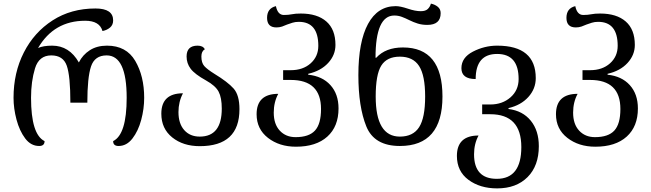

<svg xmlns="http://www.w3.org/2000/svg" viewBox="-20 -799 3610 1064"><path d="M197 10Q227 10 227 -17Q152 -54 152 -257Q152 -348 174 -420Q196 -492 264 -492Q330 -492 350 -435Q370 -378 370 -230H464Q464 -370 484.5 -431Q505 -492 571 -492Q682 -492 682 -257Q682 -54 607 -17Q607 10 637 10Q682 10 714 -31.5Q746 -73 762.5 -134.5Q779 -196 779 -257Q779 -377 729.5 -461.5Q680 -546 573 -546Q517 -546 477.5 -520.5Q438 -495 417 -453Q364 -546 269 -546Q220 -546 191 -533Q279 -684 452 -684Q532 -684 548 -627Q573 -632 590 -646.5Q607 -661 607 -686Q607 -752 509 -752Q374 -752 271.5 -686Q169 -620 112 -508Q55 -396 55 -257Q55 -198 71.5 -136Q88 -74 119.5 -32Q151 10 197 10Z M1087 11Q1307 11 1307 -194Q1307 -272 1274.5 -308.5Q1242 -345 1168 -390Q1128 -415 1112 -433Q1096 -451 1096 -486Q1096 -515 1115 -526Q1105 -546 1075 -546Q1014 -546 1014 -486Q1014 -448 1036.5 -418Q1059 -388 1122 -353Q1174 -324 1191.5 -291Q1209 -258 1209 -197Q1209 -42 1087 -42Q1033 -42 1001 -78Q969 -114 969 -178Q969 -235 994 -282Q874 -282 874 -169Q874 -86 934.5 -37.5Q995 11 1087 11Z M1620 14Q1732 14 1794 -42Q1856 -98 1856 -198Q1856 -278 1811 -327.5Q1766 -377 1688 -385V-390Q1758 -406 1798.5 -450Q1839 -494 1839 -550Q1839 -636 1788.5 -680Q1738 -724 1647 -724Q1617 -724 1597.5 -720Q1578 -716 1553 -716Q1519 -716 1509 -765Q1460 -753 1460 -700Q1460 -647 1512 -647Q1529 -647 1543.5 -652Q1558 -657 1571 -663Q1585 -668 1600.5 -673Q1616 -678 1636 -678Q1744 -678 1744 -545Q1744 -486 1701.5 -448Q1659 -410 1591 -410H1549V-356H1591Q1759 -356 1759 -195Q1759 -112 1725.5 -75.5Q1692 -39 1618 -39Q1564 -39 1530.5 -75Q1497 -111 1497 -175Q1497 -233 1522 -279Q1402 -279 1402 -166Q1402 -84 1465 -35Q1528 14 1620 14Z M2196 10Q2432 10 2432 -264Q2432 -536 2213 -536Q2117 -536 2065 -479H2061Q2061 -713 2165 -713Q2187 -713 2207 -705.5Q2227 -698 2249 -687Q2271 -676 2295 -668.5Q2319 -661 2348 -661Q2422 -661 2422 -726Q2422 -748 2406.5 -761Q2391 -774 2368 -779Q2363 -761 2350.5 -749Q2338 -737 2312 -737Q2281 -737 2240 -751Q2198 -765 2173 -765Q2073 -765 2019.5 -666.5Q1966 -568 1966 -383Q1966 -207 2010 -98.5Q2054 10 2196 10ZM2196 -42Q2062 -42 2062 -264Q2062 -386 2093 -435.5Q2124 -485 2196 -485Q2269 -485 2302.5 -433Q2336 -381 2336 -264Q2336 -146 2302.5 -94Q2269 -42 2196 -42Z M2735 245Q2841 245 2903.5 182.5Q2966 120 2966 11Q2966 -75 2921.5 -130Q2877 -185 2798 -195V-200Q2867 -216 2908 -261.5Q2949 -307 2949 -366Q2949 -546 2735 -546Q2665 -546 2601 -513Q2537 -480 2537 -421Q2537 -361 2616 -361Q2616 -500 2735 -500Q2854 -500 2854 -361Q2854 -299 2809 -259.5Q2764 -220 2697 -220H2652V-166H2697Q2869 -166 2869 16Q2869 192 2733 192Q2607 192 2607 56Q2607 -2 2632 -48Q2512 -48 2512 65Q2512 150 2576 197.5Q2640 245 2735 245Z M3279 14Q3391 14 3453 -42Q3515 -98 3515 -198Q3515 -278 3470 -327.5Q3425 -377 3347 -385V-390Q3417 -406 3457.5 -450Q3498 -494 3498 -550Q3498 -636 3447.5 -680Q3397 -724 3306 -724Q3276 -724 3256.5 -720Q3237 -716 3212 -716Q3178 -716 3168 -765Q3119 -753 3119 -700Q3119 -647 3171 -647Q3188 -647 3202.5 -652Q3217 -657 3230 -663Q3244 -668 3259.5 -673Q3275 -678 3295 -678Q3403 -678 3403 -545Q3403 -486 3360.5 -448Q3318 -410 3250 -410H3208V-356H3250Q3418 -356 3418 -195Q3418 -112 3384.5 -75.5Q3351 -39 3277 -39Q3223 -39 3189.5 -75Q3156 -111 3156 -175Q3156 -233 3181 -279Q3061 -279 3061 -166Q3061 -84 3124 -35Q3187 14 3279 14Z"/></svg>

Font: Noto Serif Georgian
Style: Regular
Weight: 400
Designer: Monotype Design Team
Foundry: Monotype Imaging Inc.
Version: Version 1.901